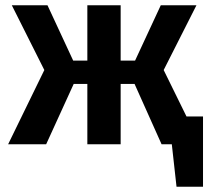

<svg xmlns="http://www.w3.org/2000/svg" viewBox="-20 -550 794 732"><path d="M691 -106H754V162H653L635 0H596L493 -230H440V0H313V-230H261L156 0H11L149 -283L25 -530H161L259 -319H313V-530H440V-319H495L593 -530H729L604 -283Z"/></svg>

Font: FiraGO SemiBold
Style: Regular
Weight: 600
Designer: bBox Type
Foundry: bBox Type GmbH
Version: Version 1.001;PS 001.001;hotconv 1.0.88;makeotf.lib2.5.64775